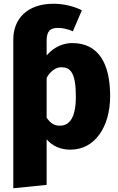

<svg xmlns="http://www.w3.org/2000/svg" viewBox="-20 -781 632 1025"><path d="M366 -551C323 -551 272 -535 229 -485V-563C229 -614 247 -632 289 -632C312 -632 340 -627 369 -614L417 -726C379 -746 322 -761 266 -761C122 -761 51 -677 51 -571V224L229 206V-37C261 0 305 18 356 18C486 18 568 -103 568 -268C568 -442 506 -551 366 -551ZM299 -110C270 -110 249 -123 229 -153V-366C251 -403 279 -422 307 -422C354 -422 385 -396 385 -266C385 -152 351 -110 299 -110Z"/></svg>

Font: Fira Sans ExtraBold
Style: Regular
Weight: 800
Designer: bBox Type GmbH & Carrois Corporate GbR & Edenspiekermann AG
Foundry: bBox Type GmbH & Carrois Corporate GbR & Edenspiekermann AG
Version: Version 4.300;PS 004.300;hotconv 1.0.88;makeotf.lib2.5.64775